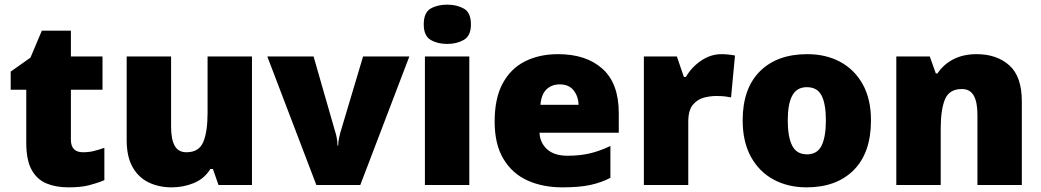

<svg xmlns="http://www.w3.org/2000/svg" viewBox="-20 -796 4480 826"><path d="M337 -141Q363 -141 384.5 -146.5Q406 -152 429 -160V-21Q398 -8 363 1Q328 10 274 10Q220 10 179.5 -7Q139 -24 116 -65.5Q93 -107 93 -182V-410H26V-488L111 -548L160 -664H285V-553H421V-410H285V-195Q285 -141 337 -141Z M1064 -553V0H920L896 -69H885Q859 -27 814 -8.5Q769 10 718 10Q664 10 620 -11Q576 -32 550.5 -77Q525 -122 525 -193V-553H716V-251Q716 -197 731.5 -169Q747 -141 782 -141Q836 -141 854.5 -185Q873 -229 873 -311V-553Z M1341 0 1130 -553H1329L1423 -226Q1425 -222 1428.5 -204Q1432 -186 1432 -170H1435Q1435 -187 1438.5 -202Q1442 -217 1444 -225L1542 -553H1741L1530 0Z M1904 -776Q1945 -776 1975.5 -759Q2006 -742 2006 -691Q2006 -642 1975.5 -624.5Q1945 -607 1904 -607Q1862 -607 1832.5 -624.5Q1803 -642 1803 -691Q1803 -742 1832.5 -759Q1862 -776 1904 -776ZM1999 -553V0H1808V-553Z M2381 -563Q2502 -563 2572 -500Q2642 -437 2642 -310V-225H2301Q2303 -182 2333.5 -154Q2364 -126 2422 -126Q2474 -126 2517 -136Q2560 -146 2606 -168V-31Q2566 -10 2518.5 0Q2471 10 2399 10Q2315 10 2249.5 -19.5Q2184 -49 2146 -112Q2108 -175 2108 -273Q2108 -373 2142.5 -437Q2177 -501 2238.5 -532Q2300 -563 2381 -563ZM2388 -433Q2354 -433 2331.5 -412Q2309 -391 2305 -345H2469Q2468 -382 2447.5 -407.5Q2427 -433 2388 -433Z M3084 -563Q3100 -563 3117 -561Q3134 -559 3142 -557L3125 -377Q3115 -379 3100.5 -381Q3086 -383 3060 -383Q3036 -383 3008.5 -376Q2981 -369 2961 -345.5Q2941 -322 2941 -272V0H2750V-553H2892L2922 -465H2931Q2954 -506 2995.5 -534.5Q3037 -563 3084 -563Z M3727 -278Q3727 -139 3653 -64.5Q3579 10 3450 10Q3370 10 3308 -23.5Q3246 -57 3210.5 -121.5Q3175 -186 3175 -278Q3175 -415 3249 -489Q3323 -563 3453 -563Q3533 -563 3594.5 -530Q3656 -497 3691.5 -433.5Q3727 -370 3727 -278ZM3369 -278Q3369 -207 3388 -169.5Q3407 -132 3452 -132Q3496 -132 3514.5 -169.5Q3533 -207 3533 -278Q3533 -349 3514.5 -385Q3496 -421 3451 -421Q3408 -421 3388.5 -385Q3369 -349 3369 -278Z M4182 -563Q4268 -563 4322 -515Q4376 -467 4376 -360V0H4185V-302Q4185 -357 4169 -385Q4153 -413 4118 -413Q4064 -413 4045.5 -369Q4027 -325 4027 -242V0H3836V-553H3980L4006 -480H4013Q4039 -519 4081.5 -541Q4124 -563 4182 -563Z"/></svg>

Font: Noto Sans Oriya Blk
Style: Regular
Weight: 900
Designer: Amélie Bonet and Sol Matas
Foundry: Google LLC
Version: Version 2.006; ttfautohint (v1.8.4.7-5d5b)